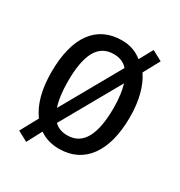

<svg xmlns="http://www.w3.org/2000/svg" viewBox="-153 -688 800 852"><g transform="rotate(30 246.5 -262.0)"><path d="M447 -269C447 -353 429 -420 396 -469L441 -552L389 -580L351 -511C322 -535 287 -547 247 -547C118 -547 45 -450 45 -269C45 -181 63 -113 100 -62L51 28L103 56L143 -20C171 0 205 10 244 10C372 10 447 -91 447 -269ZM129 -269C129 -405 164 -476 246 -476C275 -476 299 -467 317 -446L146 -143C135 -174 129 -217 129 -269ZM364 -269C364 -133 327 -60 246 -60C219 -60 196 -68 179 -85L349 -386C358 -357 364 -317 364 -269Z"/></g></svg>

Font: Noto Sans Lao Looped Condensed
Style: Regular
Weight: 400
Width: 3
Designer: Mark Frömberg, Ben Mitchell
Foundry: The Fontpad Ltd
Version: Version 1.002